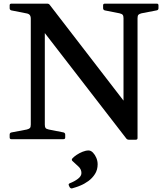

<svg xmlns="http://www.w3.org/2000/svg" viewBox="-20 -764 890 1054"><path d="M757 -691Q745 -688 740 -683Q735 -678 735 -664V-6Q735 3 725 3H688Q678 3 673 -4L163 -664L226 -712V-80Q226 -67 230 -61.5Q234 -56 248 -53L329 -37Q338 -34 338 -25V-9Q338 0 328 0H42Q33 0 33 -10V-25Q33 -35 43 -37L127 -53Q139 -56 144 -61Q149 -66 149 -80V-661Q149 -675 143 -682Q137 -689 123 -691L42 -707Q33 -710 33 -719V-735Q33 -744 43 -744H239Q249 -744 254 -736L714 -139L658 -56V-664Q658 -677 653.5 -682.5Q649 -688 636 -691L555 -707Q546 -710 546 -719V-735Q546 -744 556 -744H841Q850 -744 850 -734V-719Q850 -709 840 -707ZM376 270Q368 272 362 263L358 254Q354 246 363 242Q389 232 408 217.5Q427 203 427 186Q427 166 412 151.5Q397 137 378 120Q371 114 377 106Q386 96 401 86Q416 76 433.5 69Q451 62 466 62Q479 62 490.5 74Q502 86 509 103Q516 120 516 138Q516 168 501.5 191Q487 214 465 230Q443 246 419 255.5Q395 265 376 270Z"/></svg>

Font: Hahmlet Medium
Style: Regular
Weight: 500
Version: Version 1.002